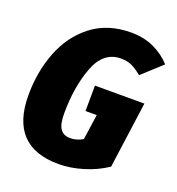

<svg xmlns="http://www.w3.org/2000/svg" viewBox="-133 -822 873 949"><g transform="rotate(20 303.5 -348.0)"><path d="M607 -624 504 -530Q474 -555 449.5 -566Q425 -577 393 -577Q301 -577 261 -471Q221 -365 221 -226Q221 -169 238 -145Q255 -121 290 -121Q324 -121 356 -140L375 -273H316L317 -407H577L529 -58Q474 -21 407.5 -1Q341 19 280 19Q24 19 24 -251Q24 -374 65 -479.5Q106 -585 190 -650Q274 -715 397 -715Q464 -715 517.5 -690Q571 -665 607 -624Z"/></g></svg>

Font: Fira Sans Condensed Black
Style: Italic
Weight: 900
Width: 3
Italic angle: -8°
Designer: Carrois Corporate & Edenspiekermann AG
Foundry: Carrois Corporate GbR & Edenspiekermann AG
Version: Version 4.203